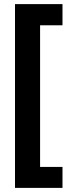

<svg xmlns="http://www.w3.org/2000/svg" viewBox="-20 -749 347 934"><path d="M284 165V63H175V-626H284V-729H53V165Z"/></svg>

Font: Noto Sans Myanmar UI ExtraCondensed
Style: Bold
Weight: 700
Width: 2
Designer: Monotype Design Team
Foundry: Monotype Imaging Inc.
Version: Version 2.103